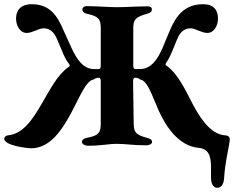

<svg xmlns="http://www.w3.org/2000/svg" viewBox="-32 -684 1108 909"><path d="M-12 -27C-12 5 96 18 116 18C205 18 262 -69 307 -153C347 -229 376 -302 410 -307C418 -311 420 -316 437 -316C442 -316 445 -309 445 -300V-97C445 -55 433 -42 382 -32C365 -29 356 -22 356 -11C356 -2 371 6 384 6C450 6 480 -3 522 -3C562 -3 598 4 660 4C674 4 688 -2 688 -12C688 -24 676 -28 662 -32C610 -46 602 -59 601 -98L598 -300C598 -309 601 -316 607 -316C623 -316 625 -311 633 -307C666 -302 687 -234 719 -161C750 -92 811 8 909 16C945 20 967 39 967 106V162C968 185 978 205 996 205C1014 205 1027 191 1029 160C1033 82 1056 -2 1056 -25C1056 -33 1050 -42 1037 -43C974 -46 927 -105 883 -186C846 -258 809 -337 756 -373C749 -378 751 -381 756 -389C767 -405 773 -416 786 -448L807 -499C822 -538 847 -550 871 -550C892 -550 923 -528 949 -528C983 -528 1000 -565 1000 -596C1000 -632 984 -664 929 -664C843 -664 802 -610 773 -542L738 -458C713 -400 682 -358 632 -357H609C603 -357 599 -361 599 -373V-551C599 -592 611 -604 665 -619C679 -623 687 -627 687 -640C687 -649 680 -654 668 -654C624 -654 561 -650 522 -650C481 -650 423 -655 378 -655C368 -655 358 -649 358 -640C358 -629 365 -622 379 -619C432 -607 445 -596 445 -552V-373C445 -361 441 -357 435 -357H412C363 -358 333 -400 306 -458L268 -542C239 -610 204 -664 118 -664C63 -664 44 -632 44 -596C44 -565 61 -528 95 -528C120 -528 152 -550 174 -550C198 -550 221 -539 238 -499L259 -449C272 -417 281 -399 293 -384C299 -376 301 -372 293 -367C241 -332 205 -260 165 -192C122 -118 77 -49 4 -43C-4 -42 -12 -35 -12 -27Z"/></svg>

Font: EB Garamond
Style: Bold
Weight: 700
Designer: Georg Duffner and Octavio Pardo
Foundry: Georg Duffner
Version: Version 1.000;PS 001.000;hotconv 1.0.88;makeotf.lib2.5.64775